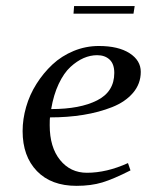

<svg xmlns="http://www.w3.org/2000/svg" viewBox="-20 -603 482 630"><path d="M54.2 -172.9Q54.2 -211.9 65.7 -252Q77.1 -292 99.6 -327.6Q122.1 -363.3 152.1 -391.4Q182.1 -419.4 221.7 -435.8Q261.2 -452.1 304.2 -452.1Q368.2 -452.1 405 -428.5Q441.9 -404.8 441.9 -367.2Q441.9 -328.1 416.5 -298.3Q391.1 -268.6 347.9 -251.5Q304.7 -234.4 253.4 -226.1Q202.1 -217.8 144 -217.8Q143.1 -211.9 143.1 -191.9Q143.1 -120.1 177 -78.1Q210.9 -36.1 265.1 -36.1Q330.1 -36.1 399.9 -67.9L408.2 -43.9Q352.5 -15.6 315.7 -4.4Q278.8 6.8 231 6.8Q147.9 6.8 101.1 -41.7Q54.2 -90.3 54.2 -172.9ZM147.9 -245.1Q242.7 -245.1 298.8 -273.7Q355 -302.2 355 -363.8Q355 -393.1 339.6 -407.5Q324.2 -421.9 298.8 -421.9Q276.4 -421.9 254.4 -412.4Q232.4 -402.8 210.9 -383.1Q189.5 -363.3 172.6 -327.6Q155.8 -292 147.9 -245.1ZM221.2 -558.1 223.1 -583H421.9L418 -558.1Z"/></svg>

Font: Dehuti Alt
Style: Bold-Italic
Weight: 700
Version: Version 1.2